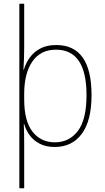

<svg xmlns="http://www.w3.org/2000/svg" viewBox="-20 -780 564 1032"><path d="M472 -269Q472 -131 419.5 -60.5Q367 10 274 10Q227 10 193.5 -7.5Q160 -25 139.5 -53Q119 -81 110 -113H108Q109 -88 109.5 -60.5Q110 -33 110 -4V232H84V-760H110V-523Q110 -499 109 -465.5Q108 -432 106 -405H108Q118 -440 139.5 -470Q161 -500 196 -519Q231 -538 282 -538Q472 -538 472 -269ZM445 -269Q445 -513 281 -513Q198 -513 154 -449.5Q110 -386 110 -275V-246Q110 -129 155 -72Q200 -15 275 -15Q352 -15 398.5 -76Q445 -137 445 -269Z"/></svg>

Font: Noto Sans Khmer UI SemiCondensed Thin
Style: Regular
Weight: 100
Width: 4
Designer: Danh Hong and the Monotype Design Team
Foundry: Monotype Imaging Inc.
Version: Version 2.002; ttfautohint (v1.8.4.7-5d5b)